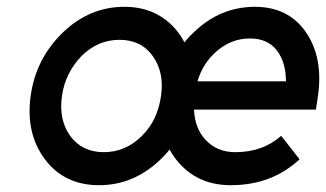

<svg xmlns="http://www.w3.org/2000/svg" viewBox="-20 -532 958 564"><path d="M908 -210 914 -250Q930 -362 879 -437Q827 -512 729 -512Q626 -512 548 -436Q468 -359 453 -250Q438 -141 497 -64Q556 12 658 12Q778 12 860 -64L806 -133Q752 -85 671 -85Q617 -85 583 -122Q552 -156 550 -210ZM714 -419Q767 -419 794 -383Q820 -348 820 -293H560Q576 -347 617 -382Q660 -419 714 -419ZM331 -415Q395 -415 429 -367Q463 -319 453 -250Q448 -215 434.5 -186Q421 -157 397 -133Q349 -85 285 -85Q221 -85 186 -133Q152 -181 162 -250Q167 -285 181.5 -314Q196 -343 219 -367Q267 -415 331 -415ZM345 -512Q243 -512 164 -436Q85 -359 70 -250Q55 -140 112 -64Q169 12 271 12Q373 12 452 -64Q530 -140 545 -250Q560 -360 504 -436Q446 -512 345 -512Z"/></svg>

Font: Unageo
Style: Medium-Italic
Weight: 500
Designer: Richard Sepsi
Foundry: Richard Sepsi
Version: Version 2.000